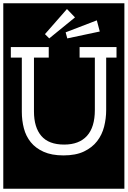

<svg xmlns="http://www.w3.org/2000/svg" viewBox="-32 -937 778 1170"><path d="M678 -586V-650H453V-586H546V-267Q546 -162 498 -109Q450 -56 359 -56Q265 -56 220 -108.5Q175 -161 175 -258V-586H265V-650H34V-586H101V-256Q101 -203 113.5 -155Q126 -107 155.5 -70.5Q185 -34 234 -12Q283 10 355 10Q430 10 480 -14Q530 -38 560 -77Q590 -116 602.5 -165.5Q615 -215 615 -267V-586ZM-12 -917H726V213H-12ZM576 -745 558 -813 368 -740 378 -703ZM425 -831 376 -882 242 -729 268 -703Z"/></svg>

Font: Zilla Slab Regular Highlight
Style: Regular
Weight: 410
Designer: Typotheque Type Foundry
Foundry: Typotheque type foundry
Version: Version 1.0; 2017